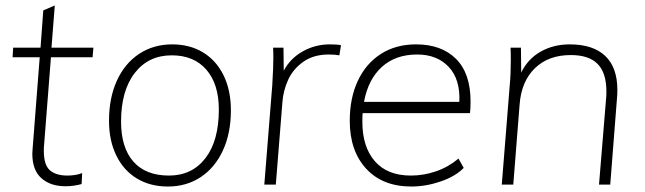

<svg xmlns="http://www.w3.org/2000/svg" viewBox="-20 -674 2354 701"><path d="M141 -145Q140 -137 140 -123Q140 -72 162 -52.5Q184 -33 226 -33Q256 -33 280 -42L278 -2Q249 6 219 6Q164 6 131 -23.5Q98 -53 98 -113L99 -130L125 -465H26L28 -500H128L138 -636L180 -654L168 -500H321L318 -465H166Z M378 -233Q378 -316 406.5 -379Q435 -442 487.5 -477Q540 -512 609 -512Q673 -512 721.5 -482.5Q770 -453 796.5 -398.5Q823 -344 823 -271Q823 -188 794 -125Q765 -62 713 -27.5Q661 7 593 7Q528 7 479.5 -22.5Q431 -52 404.5 -106.5Q378 -161 378 -233ZM779 -274Q779 -367 733.5 -419.5Q688 -472 607 -472Q522 -472 472 -407.5Q422 -343 422 -230Q422 -135 467 -84Q512 -33 597 -33Q681 -33 730 -96.5Q779 -160 779 -274Z M1225 -509 1219 -472Q1203 -475 1180 -475Q1125 -475 1087.5 -448.5Q1050 -422 1032 -382.5Q1014 -343 1011 -300L987 0H945L974 -362Q978 -428 978 -462Q978 -487 977 -500H1015L1016 -416Q1040 -461 1085.5 -486.5Q1131 -512 1184 -512Q1212 -512 1225 -509Z M1304 -261Q1303 -251 1303 -229Q1303 -138 1348.5 -85.5Q1394 -33 1480 -33Q1527 -33 1572 -48.5Q1617 -64 1654 -95L1673 -61Q1643 -30 1589 -11.5Q1535 7 1482 7Q1377 7 1317 -58Q1257 -123 1257 -233Q1257 -316 1286.5 -379Q1316 -442 1370.5 -477Q1425 -512 1499 -512Q1592 -512 1645 -459Q1698 -406 1698 -304Q1698 -276 1696 -261ZM1309 -302H1657Q1661 -384 1618.5 -429.5Q1576 -475 1503 -475Q1424 -475 1374 -429.5Q1324 -384 1309 -302Z M2234 -346Q2234 -329 2233 -320L2208 0H2167L2193 -316Q2194 -324 2194 -340Q2194 -408 2162 -440.5Q2130 -473 2064 -473Q1982 -473 1932.5 -424.5Q1883 -376 1877 -291L1854 0H1812L1841 -362Q1845 -403 1845 -454Q1845 -485 1844 -500H1882L1883 -409Q1907 -459 1954 -485.5Q2001 -512 2060 -512Q2145 -512 2189.5 -470Q2234 -428 2234 -346Z"/></svg>

Font: Muli ExtraLight
Style: Italic
Weight: 275
Italic angle: -4.541°
Designer: Vernon Adams
Foundry: Vernon Adams
Version: Version 2.001